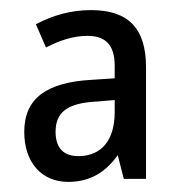

<svg xmlns="http://www.w3.org/2000/svg" viewBox="-20 -742 359 380"><path d="M160 -722C121 -722 85 -712 51 -694L71 -648C98 -662 125 -671 153 -671C188 -671 207 -654 207 -612V-587L161 -584C73 -579 28 -548 28 -481C28 -421 62 -382 115 -382C158 -382 189 -401 213 -435L225 -388H269V-609C269 -686 234 -722 160 -722ZM171 -541 207 -544V-520C207 -466 182 -433 135 -433C107 -433 90 -448 90 -481C90 -519 112 -538 171 -541Z"/></svg>

Font: Noto Sans Khmer Condensed
Style: Regular
Weight: 400
Width: 3
Designer: Danh Hong and the Monotype Design Team
Foundry: Monotype Imaging Inc.
Version: Version 2.004